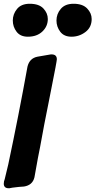

<svg xmlns="http://www.w3.org/2000/svg" viewBox="-76 -1008 507 1020"><path d="M304 -813Q264 -813 244 -839.5Q224 -866 224 -899Q224 -934 247 -961Q270 -988 315 -988Q363 -988 387 -963Q411 -938 411 -907Q411 -863 378 -838Q345 -813 304 -813ZM72 -813Q32 -813 12 -839.5Q-8 -866 -8 -899Q-8 -933 14.5 -960.5Q37 -988 82 -988Q131 -988 154.5 -963Q178 -938 178 -907Q178 -868 149 -840.5Q120 -813 72 -813ZM-26 -8H-30Q-55 -8 -56 -31Q-56 -45 -51 -56L-32 -135Q23 -394 70 -654Q81 -699 124 -707L194 -719H198Q226 -719 226 -693Q226 -683 196 -533L182 -462Q159 -350 137 -227Q129 -191 107 -66Q97 -24 51 -17Q27 -16 -10 -11Z"/></svg>

Font: Bangerz
Style: Bold
Weight: 700
Designer: vernon adams
Foundry: Vernon Adams
Version: Version 2.10;February 7, 2025;FontCreator 13.0.0.2683 64-bit